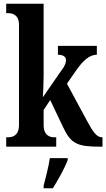

<svg xmlns="http://www.w3.org/2000/svg" viewBox="-20 -780 565 1021"><path d="M13 0H279V-50H268C247 -50 212 -58 212 -116V-195L247 -248L315 -105C357 -15 391 0 513 0H525V-50H521C495 -50 473 -80 444 -135L336 -335L381 -400C422 -460 457 -489 495 -489V-536H288V-489C315 -489 331 -478 331 -461C331 -451 329 -434 307 -406L208 -263C209 -273 212 -342 212 -377V-760H13V-710H24C45 -710 81 -702 81 -648V-116C81 -58 46 -50 24 -50H13ZM212 208V221H261C288 178 325 113 340 71V61H245C239 107 222 166 212 208Z"/></svg>

Font: Noto Serif Georgian ExtraCondensed Bold
Style: Regular
Weight: 700
Width: 2
Designer: Monotype Design Team, Akaki Razmadze
Foundry: Google LLC
Version: Version 2.003